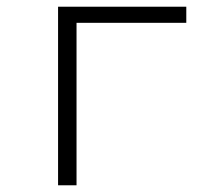

<svg xmlns="http://www.w3.org/2000/svg" viewBox="-20 -552 640 572"><path d="M153 0V-532H535V-484H208V0Z"/></svg>

Font: Noto Sans Mono Light
Style: Regular
Weight: 300
Designer: Monotype Design Team
Foundry: Monotype Imaging Inc.
Version: Version 2.014; ttfautohint (v1.8.4.7-5d5b)